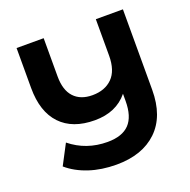

<svg xmlns="http://www.w3.org/2000/svg" viewBox="-140 -836 1065 1079"><g transform="rotate(-20 392.5 -296.0)"><path d="M708 -700V-219Q708 -61 620 23.5Q532 108 377 108Q288 108 214 83.5Q140 59 88 14L151 -106Q246 -29 373 -29Q461 -29 503.5 -73.5Q546 -118 546 -211V-254Q476 -168 348 -168Q215 -168 143.5 -243.5Q72 -319 72 -461V-700H234V-471Q234 -389 273 -347Q312 -305 383 -305Q458 -305 502 -349Q546 -393 546 -482V-700Z"/></g></svg>

Font: Montserrat Alternates
Style: Bold
Weight: 700
Designer: Julieta Ulanovsky
Foundry: Julieta Ulanovsky
Version: Version 7.200